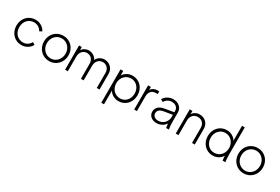

<svg xmlns="http://www.w3.org/2000/svg" viewBox="104 -2102 5320 3647"><g transform="rotate(30 2763.5 -278.5)"><path d="M325 12C423 12 508 -45 543 -119L490 -148C458 -85 399 -47 325 -47C211 -47 123 -137 123 -266C123 -395 211 -485 325 -485C399 -485 458 -446 490 -385L543 -413C508 -488 423 -543 325 -543C173 -543 61 -425 61 -266C61 -108 173 12 325 12Z M934 12C1084 12 1202 -105 1202 -266C1202 -425 1087 -543 934 -543C780 -543 665 -425 665 -266C665 -107 782 12 934 12ZM729 -266C729 -390 818 -484 934 -484C1049 -484 1138 -390 1138 -266C1138 -142 1048 -47 934 -47C819 -47 729 -142 729 -266Z M1281 0H1341V-320C1341 -416 1399 -484 1485 -484C1565 -484 1628 -426 1628 -330V0H1688V-320C1688 -416 1747 -484 1833 -484C1912 -484 1976 -426 1976 -330V0H2036V-347C2036 -462 1944 -543 1839 -543C1765 -543 1698 -503 1668 -437C1635 -501 1568 -543 1494 -543C1429 -543 1372 -512 1341 -461V-531H1281Z M2190 200H2250V-101C2291 -31 2367 12 2456 12C2605 12 2717 -107 2717 -266C2717 -424 2605 -543 2456 -543C2367 -543 2292 -500 2250 -433V-531H2190ZM2251 -266C2251 -390 2339 -483 2454 -483C2568 -483 2653 -390 2653 -266C2653 -141 2569 -48 2454 -48C2339 -48 2251 -141 2251 -266Z M2796 0H2856V-325C2856 -418 2909 -478 2995 -478H3036V-538H3002C2936 -538 2883 -510 2856 -464V-531H2796Z M3287 12C3377 12 3451 -35 3484 -93C3485 -73 3489 -46 3497 0H3557C3546 -61 3543 -104 3543 -165V-367C3543 -470 3461 -543 3346 -543C3254 -543 3171 -489 3141 -425L3195 -396C3223 -450 3279 -486 3346 -486C3427 -486 3483 -438 3483 -367V-337L3284 -304C3161 -283 3113 -215 3113 -138C3113 -49 3188 12 3287 12ZM3176 -140C3176 -193 3209 -236 3300 -251L3483 -281V-235C3483 -130 3406 -43 3291 -43C3225 -43 3176 -83 3176 -140Z M3708 0H3768V-320C3768 -416 3826 -484 3917 -484C4002 -484 4065 -426 4065 -330V0H4125V-347C4125 -462 4035 -543 3926 -543C3857 -543 3799 -511 3768 -460V-531H3708Z M4519 12C4608 12 4685 -31 4726 -102C4727 -69 4730 -39 4736 0H4796C4788 -51 4785 -95 4785 -168V-757H4725V-433C4683 -500 4608 -543 4519 -543C4370 -543 4258 -424 4258 -266C4258 -107 4370 12 4519 12ZM4322 -266C4322 -390 4407 -483 4521 -483C4636 -483 4724 -390 4724 -266C4724 -141 4636 -48 4521 -48C4406 -48 4322 -141 4322 -266Z M5198 12C5348 12 5466 -105 5466 -266C5466 -425 5351 -543 5198 -543C5044 -543 4929 -425 4929 -266C4929 -107 5046 12 5198 12ZM4993 -266C4993 -390 5082 -484 5198 -484C5313 -484 5402 -390 5402 -266C5402 -142 5312 -47 5198 -47C5083 -47 4993 -142 4993 -266Z"/></g></svg>

Font: Mluvka Light
Style: Regular
Weight: 300
Designer: Modified by Jiří Krblich, Original typeface by Gumpita Rahayu
Foundry: Gumpita Rahayu & Jiří Krblich
Version: Version 2.000;Glyphs 3.1.1 (3134)